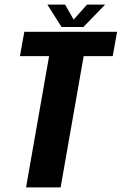

<svg xmlns="http://www.w3.org/2000/svg" viewBox="-20 -813 528 833"><path d="M93 0H243L343 -569.5H469L488 -675H85.5L66.5 -569.5H193ZM247 -696H342L436 -793H357.5L299.5 -728L262.5 -793H185.5Z"/></svg>

Font: Anybody Condensed
Style: Bold Italic
Weight: 700
Width: 3
Italic angle: -10°
Version: Version 1.113;gftools[0.9.25]